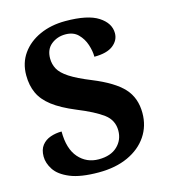

<svg xmlns="http://www.w3.org/2000/svg" viewBox="-109 -812 805 910"><g transform="rotate(-15 293.0 -357.0)"><path d="M264 10Q175 10 123.5 -11.5Q72 -33 51 -65.5Q30 -98 30 -130Q30 -164 46 -184.5Q62 -205 88 -214Q114 -223 143 -223Q143 -138 181.5 -94Q220 -50 280 -50Q339 -50 371.5 -81Q404 -112 404 -158Q404 -209 362.5 -240Q321 -271 237 -305Q167 -334 126 -365.5Q85 -397 67.5 -435.5Q50 -474 50 -523Q50 -584 82 -629Q114 -674 169.5 -699Q225 -724 295 -724Q405 -724 456.5 -690.5Q508 -657 508 -608Q508 -573 477.5 -549Q447 -525 385 -525Q385 -553 374.5 -585Q364 -617 341 -640Q318 -663 279 -663Q239 -663 209.5 -639.5Q180 -616 180 -571Q180 -543 193 -519Q206 -495 242 -471.5Q278 -448 345 -421Q448 -379 492 -331Q536 -283 536 -209Q536 -145 502.5 -95.5Q469 -46 408 -18Q347 10 264 10Z"/></g></svg>

Font: Noto Serif Thai
Style: Bold
Weight: 700
Designer: Monotype Design Team
Foundry: Monotype Imaging Inc.
Version: Version 2.002; ttfautohint (v1.8.4.7-5d5b)